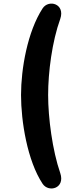

<svg xmlns="http://www.w3.org/2000/svg" viewBox="-20 -870 414 1077"><path d="M219 161C253 212 347 187 318 101C274 -26 250 -209 250 -337C250 -465 272 -637 318 -764C347 -849 253 -875 219 -823C134 -692 98 -484 98 -337C98 -190 133 31 219 161Z"/></svg>

Font: SN Pro
Style: Bold
Weight: 700
Designer: Tobias Whetton
Foundry: Supernotes
Version: Version 1.003;Glyphs 3.3 (3324)